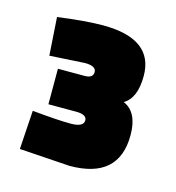

<svg xmlns="http://www.w3.org/2000/svg" viewBox="-63 -856 406 444"><g transform="rotate(15 140.0 -634.0)"><path d="M132 -801Q253 -801 253 -712Q253 -659 224 -642Q259 -627 259 -572Q259 -467 141 -467L20 -475L26 -568Q87 -562 118 -562Q149 -562 149 -578Q149 -592 123 -592H57V-677H121Q141 -677 141 -691.5Q141 -706 114 -706L30 -701L24 -792Q92 -801 132 -801Z"/></g></svg>

Font: Titillium Web
Style: Bold
Weight: 700
Version: Version 1.001;PS 57.000;hotconv 1.0.70;makeotf.lib2.5.55311